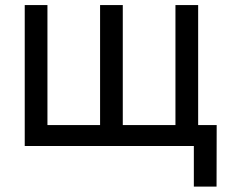

<svg xmlns="http://www.w3.org/2000/svg" viewBox="-20 -562 872 739"><path d="M75.2 -542.5H162.6V-80.6H365.2V-542.5H452.6V-80.6H655.3V-542.5H742.7V0H75.2ZM726.1 156.2V0H689.5V-80.6H814L813.5 156.2Z"/></svg>

Font: Inter 16pt
Style: Regular
Weight: 400
Version: Version 4.001;git-66647c0bb